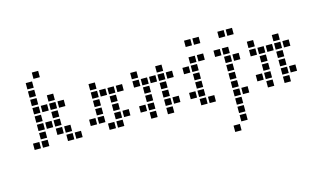

<svg xmlns="http://www.w3.org/2000/svg" viewBox="-63 -486 1306 795"><g transform="rotate(-15 589.5 -89.0)"><path d="M75.7 -210V-182.9H102.9V-210ZM75.7 -174.3V-147.1H102.9V-174.3ZM75.7 -138.6V-111.4H102.9V-138.6ZM75.7 -102.9V-75.7H102.9V-102.9ZM75.7 -67.1V-40H102.9V-67.1ZM75.7 -31.4V-4.3H102.9V-31.4ZM40 -31.4V-4.3H67.1V-31.4ZM75.7 -245.7V-218.6H102.9V-245.7ZM75.7 -281.4V-254.3H102.9V-281.4ZM111.4 -317.1V-290H138.6V-317.1ZM111.4 -174.3V-147.1H138.6V-174.3ZM147.1 -210V-182.9H174.3V-210ZM147.1 -102.9V-75.7H174.3V-102.9ZM111.4 -102.9V-75.7H138.6V-102.9ZM182.9 -67.1V-40H210V-67.1ZM182.9 -31.4V-4.3H210V-31.4ZM218.6 -31.4V-4.3H245.7V-31.4ZM147.1 -67.1V-40H174.3V-67.1ZM182.9 -174.3V-147.1H210V-174.3ZM147.1 -174.3V-147.1H174.3V-174.3ZM147.1 -138.6V-111.4H174.3V-138.6Z M325.7 -67.1V-40H352.9V-67.1ZM325.7 -102.9V-75.7H352.9V-102.9ZM325.7 -138.6V-111.4H352.9V-138.6ZM361.4 -31.4V-4.3H388.6V-31.4ZM397.1 -31.4V-4.3H424.3V-31.4ZM397.1 -174.3V-147.1H424.3V-174.3ZM325.7 -174.3V-147.1H352.9V-174.3ZM397.1 -138.6V-111.4H424.3V-138.6ZM397.1 -102.9V-75.7H424.3V-102.9ZM397.1 -67.1V-40H424.3V-67.1ZM432.9 -174.3V-147.1H460V-174.3ZM361.4 -174.3V-147.1H388.6V-174.3ZM290 -67.1V-40H317.1V-67.1ZM325.7 -210V-182.9H352.9V-210ZM432.9 -67.1V-40H460V-67.1Z M540 -138.6V-111.4H567.1V-138.6ZM540 -102.9V-75.7H567.1V-102.9ZM540 -67.1V-40H567.1V-67.1ZM504.3 -67.1V-40H531.4V-67.1ZM540 -174.3V-147.1H567.1V-174.3ZM611.4 -210V-182.9H638.6V-210ZM611.4 -174.3V-147.1H638.6V-174.3ZM647.1 -174.3V-147.1H674.3V-174.3ZM611.4 -138.6V-111.4H638.6V-138.6ZM611.4 -102.9V-75.7H638.6V-102.9ZM611.4 -67.1V-40H638.6V-67.1ZM611.4 -31.4V-4.3H638.6V-31.4ZM647.1 -67.1V-40H674.3V-67.1ZM504.3 -174.3V-147.1H531.4V-174.3ZM504.3 -210V-182.9H531.4V-210ZM540 -31.4V-4.3H567.1V-31.4ZM575.7 -174.3V-147.1H602.9V-174.3Z M754.3 -174.3V-147.1H781.4V-174.3ZM754.3 -138.6V-111.4H781.4V-138.6ZM754.3 -102.9V-75.7H781.4V-102.9ZM754.3 -67.1V-40H781.4V-67.1ZM754.3 -31.4V-4.3H781.4V-31.4ZM718.6 -67.1V-40H745.7V-67.1ZM790 -31.4V-4.3H817.1V-31.4ZM754.3 -210V-182.9H781.4V-210ZM718.6 -174.3V-147.1H745.7V-174.3ZM754.3 -281.4V-254.3H781.4V-281.4ZM790 -281.4V-254.3H817.1V-281.4ZM790 -210V-182.9H817.1V-210Z M897.1 -102.9V-75.7H924.3V-102.9ZM897.1 -67.1V-40H924.3V-67.1ZM897.1 -31.4V-4.3H924.3V-31.4ZM897.1 4.3V31.4H924.3V4.3ZM932.9 -31.4V-4.3H960V-31.4ZM897.1 40V67.1H924.3V40ZM897.1 75.7V102.9H924.3V75.7ZM861.4 111.4V138.6H888.6V111.4ZM897.1 -138.6V-111.4H924.3V-138.6ZM897.1 -174.3V-147.1H924.3V-174.3ZM861.4 -210V-182.9H888.6V-210ZM897.1 -210V-182.9H924.3V-210ZM932.9 -174.3V-147.1H960V-174.3ZM897.1 -281.4V-254.3H924.3V-281.4ZM932.9 -281.4V-254.3H960V-281.4Z M1040 -138.6V-111.4H1067.1V-138.6ZM1040 -102.9V-75.7H1067.1V-102.9ZM1040 -67.1V-40H1067.1V-67.1ZM1004.3 -67.1V-40H1031.4V-67.1ZM1040 -174.3V-147.1H1067.1V-174.3ZM1111.4 -210V-182.9H1138.6V-210ZM1111.4 -174.3V-147.1H1138.6V-174.3ZM1147.1 -174.3V-147.1H1174.3V-174.3ZM1111.4 -138.6V-111.4H1138.6V-138.6ZM1111.4 -102.9V-75.7H1138.6V-102.9ZM1111.4 -67.1V-40H1138.6V-67.1ZM1111.4 -31.4V-4.3H1138.6V-31.4ZM1147.1 -67.1V-40H1174.3V-67.1ZM1004.3 -174.3V-147.1H1031.4V-174.3ZM1004.3 -210V-182.9H1031.4V-210ZM1040 -31.4V-4.3H1067.1V-31.4ZM1075.7 -174.3V-147.1H1102.9V-174.3Z"/></g></svg>

Font: Gossip Low Square
Style: Regular
Weight: 400
Width: 3
Designer: Deborah Khodanovich
Version: Version 1.001;Glyphs 3.3.1 (3343)